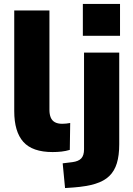

<svg xmlns="http://www.w3.org/2000/svg" viewBox="-20 -758 675 971"><path d="M246 11Q144 11 98 -40.5Q52 -92 52 -196V-705H230V-202Q230 -180 236.5 -164Q243 -148 257.5 -140Q272 -132 294 -132Q304 -132 314.5 -133Q325 -134 335 -136L333 0Q313 6 291.5 8.5Q270 11 246 11ZM399 -577V-738H587V-577ZM309 193 297 68 346 62Q377 58 391 43Q405 28 405 -3V-492H583V-28Q583 28 571 67.5Q559 107 532.5 132.5Q506 158 462 171.5Q418 185 353 190Z"/></svg>

Font: Nunito Sans 12pt ExtraLight 12pt Black
Style: Regular
Weight: 900
Version: Version 3.101;gftools[0.9.27]